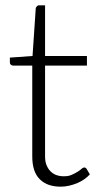

<svg xmlns="http://www.w3.org/2000/svg" viewBox="-20 -692 395 720"><path d="M208 8C229 8 249 3 269 -5C288 -13 304 -24 317 -38L304 -60C301 -63 299 -64 296 -64C294 -64 290 -63 286 -59C282 -55 277 -52 271 -48C265 -44 257 -40 248 -36C239 -32 230 -31 218 -31C208 -31 198 -33 190 -36C182 -39 175 -44 169 -50C163 -56 158 -64 154 -74C150 -84 149 -95 149 -109V-446H306V-482H149V-672H126C122 -672 120 -670 118 -668C116 -666 114 -663 114 -660L102 -482L17 -476V-458C17 -454 18 -452 20 -450C22 -448 26 -446 30 -446H101V-106C101 -67 110 -39 129 -20C148 -1 174 8 208 8Z"/></svg>

Font: SVN-Aleo
Style: Light
Weight: 300
Designer: Alessio Laiso
Version: Version 1.2.2